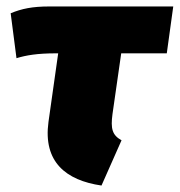

<svg xmlns="http://www.w3.org/2000/svg" viewBox="-20 -554 556 594"><path d="M355 -389H496L516 -534H132C80 -534 47 -527 13 -513L31 -374C61 -383 95 -389 153 -389H160L130 -177C113 -53 184 4 294 20L356 -120C327 -136 322 -156 328 -201Z"/></svg>

Font: Fira Sans Heavy
Style: Italic
Weight: 900
Italic angle: -8°
Designer: bBox Type GmbH & Carrois Corporate GbR & Edenspiekermann AG
Foundry: bBox Type GmbH & Carrois Corporate GbR & Edenspiekermann AG
Version: Version 4.301;PS 004.301;hotconv 1.0.88;makeotf.lib2.5.64775